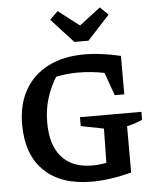

<svg xmlns="http://www.w3.org/2000/svg" viewBox="-60 -955 827 1015"><g transform="rotate(-5 353.5 -447.0)"><path d="M387 10Q223 10 134 -76.5Q45 -163 45 -322Q45 -429 88.5 -505.5Q132 -582 213 -623Q294 -664 407 -664Q449 -664 498 -657.5Q547 -651 597 -639V-435H546L503 -557Q433 -571 361 -571Q303 -571 246 -559Q213 -505 195.5 -446.5Q178 -388 178 -322Q178 -201 234.5 -138Q291 -75 396 -75Q431 -75 471 -82L474 -264L353 -288V-335H679V-293Q662 -285 641.5 -278Q621 -271 597 -266V-20Q481 10 387 10ZM358 -734 241 -862 284 -904 396 -818 508 -904 551 -862 433 -734Z"/></g></svg>

Font: Piazzolla SemiBold
Style: Regular
Weight: 600
Designer: Juan Pablo del Peral
Foundry: Huerta Tipografica
Version: Version 1.330